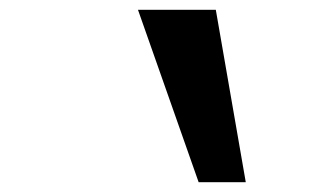

<svg xmlns="http://www.w3.org/2000/svg" viewBox="-20 -835 640 391"><path d="M261 -815H419.5L480.5 -464H384.5Z"/></svg>

Font: JuliaMono
Style: Italic
Weight: 400
Italic angle: -9°
Monospace: yes
Designer: cormullion
Foundry: corm
Version: Version 0.057; ttfautohint (v1.8.4)